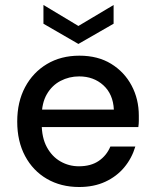

<svg xmlns="http://www.w3.org/2000/svg" viewBox="-20 -737 619 769"><path d="M297 12Q224 12 168 -20.5Q112 -53 80.5 -112Q49 -171 49 -250Q49 -329 80.5 -388Q112 -447 168 -480.5Q224 -514 298 -514Q372 -514 425 -481.5Q478 -449 507 -394.5Q536 -340 536 -274Q536 -264 536 -252.5Q536 -241 534 -228H122V-298H436Q433 -360 394 -395.5Q355 -431 297 -431Q257 -431 222.5 -413Q188 -395 167.5 -359.5Q147 -324 147 -270V-242Q147 -186 167.5 -148Q188 -110 222 -90.5Q256 -71 296 -71Q344 -71 375.5 -92.5Q407 -114 422 -150H522Q508 -103 477.5 -66.5Q447 -30 401.5 -9Q356 12 297 12ZM294 -561 154 -642V-717L294 -633L435 -717V-642Z"/></svg>

Font: DM Sans 16pt Medium
Style: Regular
Weight: 500
Version: Version 4.004;gftools[0.9.30]